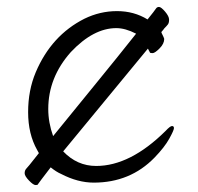

<svg xmlns="http://www.w3.org/2000/svg" viewBox="-20 -513 570 553"><path d="M372 -416Q341 -432 315 -432Q249 -432 184 -363Q119 -290 119 -199Q119 -160 133 -121Q180 -179 251.5 -266.5Q323 -354 372 -416ZM162 -77Q202 -35 257 -35Q355 -35 457 -136Q470 -150 475.5 -150Q481 -150 481 -144Q481 -138 467.5 -113.5Q454 -89 425 -59Q355 13 250 13Q204 13 156 -12Q142 -18 126 -31Q105 -4 100 3L89 18Q89 20 82.5 20Q76 20 63.5 7Q51 -6 51 -14Q51 -22 55.5 -27Q60 -32 65 -38Q70 -44 92 -72L87 -81Q61 -127 61 -190Q61 -253 83 -305Q128 -411 223 -459Q268 -481 317 -481Q366 -481 405 -457Q426 -483 429 -488Q432 -493 438 -493Q444 -493 455.5 -479.5Q467 -466 467 -456.5Q467 -447 463.5 -442.5Q460 -438 453 -431Q452 -429 445 -421V-419Q453 -403 453 -401Q453 -387 439.5 -373.5Q426 -360 419.5 -360Q413 -360 412 -361.5Q411 -363 410.5 -364.5Q410 -366 406 -373Z"/></svg>

Font: LXGW WenKai Lite Light
Style: Regular
Weight: 300
Designer: LXGW / Fontworks Inc.
Foundry: LXGW / Fontworks Inc.
Version: Version 1.511; March 25, 2025